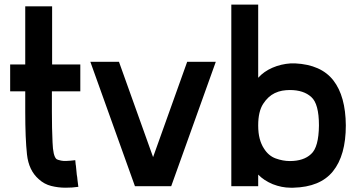

<svg xmlns="http://www.w3.org/2000/svg" viewBox="-20 -832 1604 858"><path d="M338.9 -423.8Q296.9 -423.8 211.9 -423.8Q211.9 -406.2 211.9 -405.3Q211.9 -404.3 211.9 -374Q211.9 -367.2 211.9 -356.4Q211.9 -346.7 211.9 -333Q211.9 -257.8 214.8 -196.3Q216.8 -134.8 232.4 -121.1Q235.4 -118.2 252.9 -114.3Q269.5 -110.4 316.4 -116.2Q318.4 -91.8 319.3 -90.8Q319.3 -89.8 323.2 -50.8Q325.2 -42 326.2 -28.3Q328.1 -14.6 330.1 2.9Q315.4 4.9 301.8 5.9Q287.1 6.8 272.5 6.8Q240.2 6.8 209 -1Q177.7 -8.8 153.3 -31.2Q108.4 -70.3 100.6 -141.6Q92.8 -212.9 92.8 -333Q92.8 -363.3 92.8 -423.8Q70.3 -423.8 25.4 -423.8Q25.4 -444.3 25.4 -485.4Q25.4 -504.9 25.4 -543.9Q47.9 -543.9 92.8 -543.9Q92.8 -630.9 92.8 -803.7Q132.8 -803.7 212.9 -803.7Q212.9 -717.8 212.9 -543.9Q254.9 -543.9 338.9 -543.9Q338.9 -503.9 338.9 -423.8Z M816.4 -555.7Q765.6 -414.1 664.1 -129.9Q613.3 -272.5 511.7 -555.7Q469.7 -555.7 383.8 -555.7Q450.2 -371.1 583 0Q636.7 0 745.1 0Q811.5 -185.5 944.3 -555.7Q901.4 -555.7 816.4 -555.7Z M1298.8 -548.8Q1415 -543 1469.7 -472.7Q1524.4 -402.3 1525.4 -271.5Q1525.4 -137.7 1467.8 -66.4Q1411.1 3.9 1291 6.8Q1287.1 6.8 1284.2 6.8Q1281.2 6.8 1278.3 6.8Q1239.3 6.8 1199.2 -8.8Q1159.2 -25.4 1133.8 -51.8Q1133.8 -34.2 1133.8 0Q1093.8 0 1013.7 0Q1013.7 -270.5 1013.7 -811.5Q1053.7 -811.5 1133.8 -811.5Q1133.8 -759.8 1133.8 -752.9Q1133.8 -746.1 1133.8 -699.2Q1133.8 -687.5 1133.8 -670.9Q1133.8 -655.3 1133.8 -633.8Q1133.8 -606.4 1133.8 -570.3Q1133.8 -533.2 1133.8 -484.4Q1159.2 -512.7 1197.3 -529.3Q1235.4 -545.9 1279.3 -548.8Q1284.2 -548.8 1289.1 -548.8Q1293 -548.8 1298.8 -548.8ZM1275.4 -112.3Q1336.9 -112.3 1370.1 -143.6Q1404.3 -173.8 1405.3 -271.5Q1405.3 -368.2 1371.1 -398.4Q1336.9 -429.7 1275.4 -429.7Q1258.8 -429.7 1241.2 -426.8Q1224.6 -423.8 1208 -416Q1177.7 -401.4 1156.2 -368.2Q1133.8 -334 1133.8 -271.5Q1133.8 -237.3 1140.6 -211.9Q1147.5 -186.5 1159.2 -168.9Q1179.7 -135.7 1211.9 -124Q1244.1 -112.3 1275.4 -112.3Z"/></svg>

Font: Seiden_Sans_Regular
Style: Regular
Weight: 400
Designer: Kevin Beronilla
Version: Version 1.0